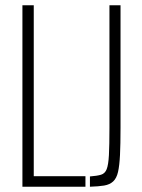

<svg xmlns="http://www.w3.org/2000/svg" viewBox="-20 -708 537 728"><path d="M65 0V-688H108V-40H304V0ZM321 0V-39Q348 -41 363 -45.5Q378 -50 384.5 -66.5Q391 -83 393 -120Q395 -157 395 -223V-688H437V-224Q437 -161 435 -120.5Q433 -80 427.5 -56Q422 -32 409 -20Q396 -8 375 -4.5Q354 -1 321 0Z"/></svg>

Font: Saira ExtraCondensed ExtraLight
Style: Regular
Weight: 250
Width: 2
Designer: Hector Gatti with collaboration of the Omnibus-Type team
Foundry: Omnibus-Type
Version: Version 1.101